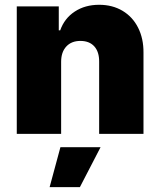

<svg xmlns="http://www.w3.org/2000/svg" viewBox="-20 -557 664 799"><path d="M234.4 0H49.8V-530.3H224.6V-430.7H230.5Q248 -480.5 291 -508.8Q334 -537.1 392.6 -537.1Q447.8 -537.1 490 -512Q532.2 -486.8 554.9 -441.4Q577.6 -396 577.1 -337.9V0H392.6V-299.8Q393.1 -340.8 372.6 -363.8Q352.1 -386.7 314.5 -386.7Q277.3 -386.7 255.9 -363.5Q234.4 -340.3 234.4 -299.8ZM231.4 55.7H398.4L312.5 221.7H186.5Z"/></svg>

Font: Pretendard JP Black
Style: Regular
Weight: 900
Designer: Base glyphs from Inter by Rasmus Andersson; Hangeul glyphs from Noto Sans CJK(Source Han Sans) by Jang Soo-young and Kan
Foundry: Kil Hyung-jin
Version: Version 1.309